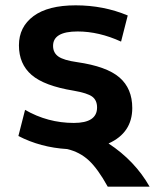

<svg xmlns="http://www.w3.org/2000/svg" viewBox="-20 -550 581 720"><path d="M434 -394Q351 -432 271 -432Q179 -432 179 -378Q179 -352 199 -338Q219 -324 269 -317Q380 -301 428 -259.5Q476 -218 476 -145Q476 -52 387 -12Q486 53 541 150H384Q347 83 313 51.5Q279 20 232 9Q132 3 49 -40L74 -138Q159 -89 257 -89Q344 -89 344 -147Q344 -174 326 -187.5Q308 -201 256 -210Q146 -228 98.5 -269Q51 -310 51 -380Q51 -449 105.5 -489.5Q160 -530 264 -530Q368 -530 459 -492Z"/></svg>

Font: Mplus 1p Bold
Style: Bold
Weight: 700
Version: Version 1.061